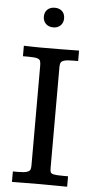

<svg xmlns="http://www.w3.org/2000/svg" viewBox="-57 -851 433 885"><g transform="rotate(5 160.0 -408.5)"><path d="M33.2 0V-48.3H56.6Q86.4 -48.3 98.9 -52.7Q111.3 -57.1 113.8 -64.9Q116.2 -72.8 116.2 -82.5V-543.9Q116.2 -558.6 113.5 -566.7Q110.8 -574.7 98.4 -578.1Q85.9 -581.5 56.6 -581.5H33.2V-629.9Q56.2 -629.4 73.5 -628.9Q90.8 -628.4 107.4 -628.4Q165 -628.4 199.2 -628.7Q233.4 -628.9 253.4 -629.4Q273.4 -629.9 288.6 -629.9V-581.5H264.6Q235.4 -581.5 222.9 -577.1Q210.4 -572.8 207.8 -565.2Q205.1 -557.6 205.1 -547.4V-79.1Q205.1 -66.9 207.5 -60.3Q210 -53.7 222.4 -51Q234.9 -48.3 264.6 -48.3H288.6V0Q258.3 0 230.7 -0.5Q203.1 -1 160.2 -1Q121.1 -1 91.6 -0.5Q62 0 33.2 0ZM160.6 -726.1Q139.2 -726.1 126.2 -738.8Q113.3 -751.5 113.3 -772Q113.3 -792.5 126.2 -804.7Q139.2 -816.9 160.2 -816.9Q181.6 -816.9 194.3 -804.7Q207 -792.5 207 -771.5Q207 -751.5 194.3 -738.8Q181.6 -726.1 160.6 -726.1Z"/></g></svg>

Font: Kameron
Style: Regular
Weight: 400
Designer: Vernon Adams
Foundry: Vernon Adams
Version: Version 1.100